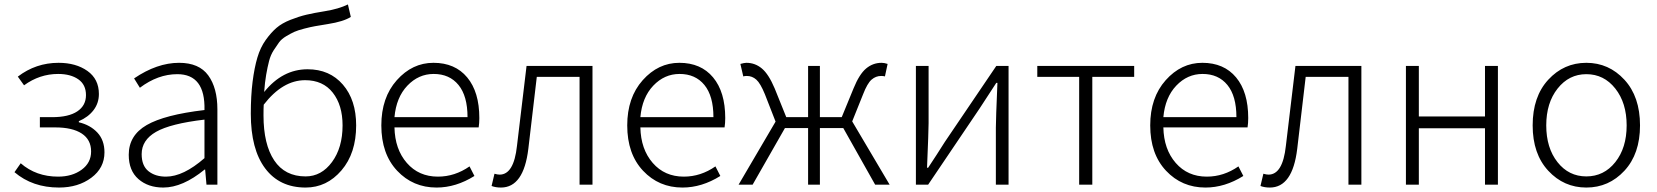

<svg xmlns="http://www.w3.org/2000/svg" viewBox="-20 -829 7439 862"><path d="M245 13Q126 13 45 -56L73 -96Q142 -36 241 -36Q304 -36 346.5 -67Q389 -98 389 -149Q389 -202 347 -229.5Q305 -257 228 -257H159V-303H214Q288 -303 327 -329Q366 -355 366 -402Q366 -449 331.5 -473Q297 -497 241 -497Q158 -497 88 -446L60 -485Q141 -547 243 -547Q321 -547 372.5 -510.5Q424 -474 424 -407Q424 -366 400 -334.5Q376 -303 334 -285V-280Q385 -268 417 -234Q449 -200 449 -145Q449 -75 390 -31Q331 13 245 13Z M713 13Q645 13 601.5 -25Q558 -63 558 -134Q558 -221 638.5 -267.5Q719 -314 898 -335Q902 -496 776 -496Q689 -496 608 -435L582 -477Q685 -547 784 -547Q874 -547 915 -490.5Q956 -434 956 -338V0H907L901 -68H899Q800 13 713 13ZM725 -36Q803 -36 898 -119V-292Q745 -274 680.5 -237Q616 -200 616 -137Q616 -85 646.5 -60.5Q677 -36 725 -36Z M1352 -37Q1423 -37 1470.5 -101.5Q1518 -166 1518 -266Q1518 -357 1474 -413Q1430 -469 1350 -469Q1249 -469 1164 -359Q1163 -344 1163 -311Q1163 -181 1211 -109Q1259 -37 1352 -37ZM1542 -809 1555 -753Q1522 -732 1452 -721Q1415 -715 1395 -711.5Q1375 -708 1346 -700.5Q1317 -693 1301.5 -686Q1286 -679 1265 -666.5Q1244 -654 1233 -639Q1222 -624 1208.5 -603Q1195 -582 1188 -555Q1181 -528 1175 -493.5Q1169 -459 1166 -416Q1248 -518 1361 -518Q1460 -518 1519.5 -449Q1579 -380 1579 -266Q1579 -141 1513 -64Q1447 13 1352 13Q1235 13 1170.5 -73Q1106 -159 1106 -318Q1106 -399 1114 -462Q1122 -525 1135.5 -570.5Q1149 -616 1173 -649.5Q1197 -683 1221.5 -704Q1246 -725 1284 -740Q1322 -755 1356 -763Q1390 -771 1440 -779Q1501 -789 1542 -809Z M1940 13Q1834 13 1763 -62.5Q1692 -138 1692 -266Q1692 -391 1761.5 -469Q1831 -547 1926 -547Q2023 -547 2077.5 -481.5Q2132 -416 2132 -299Q2132 -276 2129 -257H1751Q1753 -159 1806.5 -97.5Q1860 -36 1946 -36Q2022 -36 2088 -82L2110 -39Q2027 13 1940 13ZM1751 -303H2079Q2079 -398 2038.5 -447.5Q1998 -497 1927 -497Q1859 -497 1809 -444.5Q1759 -392 1751 -303Z M2229 13Q2205 13 2187 6L2200 -49Q2214 -45 2223 -45Q2287 -45 2301 -174Q2308 -234 2322.5 -353.5Q2337 -473 2344 -533H2640V0H2582V-484H2390Q2379 -389 2352 -161Q2331 13 2229 13Z M3044 13Q2938 13 2867 -62.5Q2796 -138 2796 -266Q2796 -391 2865.5 -469Q2935 -547 3030 -547Q3127 -547 3181.5 -481.5Q3236 -416 3236 -299Q3236 -276 3233 -257H2855Q2857 -159 2910.5 -97.5Q2964 -36 3050 -36Q3126 -36 3192 -82L3214 -39Q3131 13 3044 13ZM2855 -303H3183Q3183 -398 3142.5 -447.5Q3102 -497 3031 -497Q2963 -497 2913 -444.5Q2863 -392 2855 -303Z M3806 -284 3974 0H3909L3766 -254H3661V0H3608V-254H3504L3359 0H3296L3462 -283L3414 -406Q3394 -455 3375.5 -471.5Q3357 -488 3333 -488Q3324 -488 3317 -486L3304 -542Q3322 -547 3331 -547Q3370 -547 3400.5 -521.5Q3431 -496 3458 -432L3510 -303H3608V-533H3661V-303H3759L3812 -432Q3838 -496 3868.5 -521.5Q3899 -547 3938 -547Q3950 -547 3965 -542L3953 -486Q3946 -488 3936 -488Q3912 -488 3893 -471.5Q3874 -455 3855 -406Z M4092 0V-533H4149V-276Q4149 -242 4142 -76H4147Q4158 -92 4185 -134Q4212 -176 4222 -192L4453 -533H4508V0H4451V-256Q4451 -291 4458 -457H4453Q4438 -433 4378 -342L4147 0Z M4825 0V-484H4637V-533H5072V-484H4884V0Z M5392 13Q5286 13 5215 -62.5Q5144 -138 5144 -266Q5144 -391 5213.5 -469Q5283 -547 5378 -547Q5475 -547 5529.5 -481.5Q5584 -416 5584 -299Q5584 -276 5581 -257H5203Q5205 -159 5258.5 -97.5Q5312 -36 5398 -36Q5474 -36 5540 -82L5562 -39Q5479 13 5392 13ZM5203 -303H5531Q5531 -398 5490.5 -447.5Q5450 -497 5379 -497Q5311 -497 5261 -444.5Q5211 -392 5203 -303Z M5681 13Q5657 13 5639 6L5652 -49Q5666 -45 5675 -45Q5739 -45 5753 -174Q5760 -234 5774.5 -353.5Q5789 -473 5796 -533H6092V0H6034V-484H5842Q5831 -389 5804 -161Q5783 13 5681 13Z M6292 0V-533H6350V-306H6647V-533H6705V0H6647V-253H6350V0Z M6861 -266Q6861 -395 6931 -471Q7001 -547 7102 -547Q7203 -547 7273 -471Q7343 -395 7343 -266Q7343 -138 7273 -62.5Q7203 13 7102 13Q7001 13 6931 -62.5Q6861 -138 6861 -266ZM7102 -496Q7024 -496 6973 -431.5Q6922 -367 6922 -266Q6922 -165 6972.5 -101Q7023 -37 7102 -37Q7181 -37 7232 -101Q7283 -165 7283 -266Q7283 -367 7232 -431.5Q7181 -496 7102 -496Z"/></svg>

Font: Noto Sans Korean Light
Style: Regular
Weight: 300
Designer: Ryoko NISHIZUKA  (kana & ideographs); Paul D. Hunt (Latin, Greek & Cyrillic); Wenlong ZHANG  (bopomofo); Sandoll Communi
Foundry: Adobe Systems Incorporated
Version: Version 1.000;PS 1;hotconv 1.0.78;makeotf.lib2.5.61930